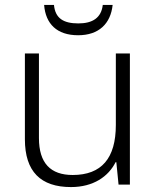

<svg xmlns="http://www.w3.org/2000/svg" viewBox="-20 -749 636 779"><path d="M437 -729H397C391 -677 356 -654 298 -654C237 -654 204 -675 199 -729H159C165 -652 211 -606 297 -606C381 -606 429 -653 437 -729ZM507 -532H450V-242C450 -107 392 -39 275 -39C185 -39 138 -87 138 -189V-532H81V-184C81 -53 145 10 268 10C359 10 420 -33 449 -91H452L461 0H507Z"/></svg>

Font: Noto Sans Gujarati Light
Style: Regular
Weight: 300
Designer: Jelle Bosma - Monotype Design Team, Universal Thirst
Foundry: Monotype Imaging Inc.
Version: Version 2.106